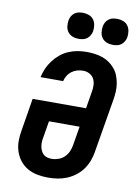

<svg xmlns="http://www.w3.org/2000/svg" viewBox="-103 -1029 805 1105"><g transform="rotate(10 300.0 -476.5)"><path d="M256 8Q224 8 193 2Q162 -4 136 -19Q110 -34 91.5 -57.5Q73 -81 63.5 -110Q54 -139 54 -170.5Q54 -202 60 -234L91 -423H403L419 -519Q423 -539 422.5 -559.5Q422 -580 413.5 -597Q405 -614 387.5 -623.5Q370 -633 350 -633Q333 -633 316 -628.5Q299 -624 284 -613Q269 -602 259.5 -586.5Q250 -571 246 -554H114Q120 -581 131 -606Q142 -631 159 -653.5Q176 -676 198 -694Q220 -712 245.5 -723Q271 -734 297.5 -738.5Q324 -743 350 -743Q374 -743 397.5 -740Q421 -737 443 -729.5Q465 -722 483.5 -709Q502 -696 516.5 -679Q531 -662 539.5 -640.5Q548 -619 552 -596Q556 -573 555 -549Q554 -525 550 -501L497 -186Q493 -159 483 -132Q473 -105 456 -81.5Q439 -58 415.5 -40Q392 -22 365 -11Q338 0 310.5 4Q283 8 256 8ZM258 -102Q278 -102 298 -109Q318 -116 333 -131Q348 -146 356 -165Q364 -184 367 -204L385 -312H206L190 -216Q187 -203 186.5 -189Q186 -175 188 -162.5Q190 -150 195.5 -138Q201 -126 210 -117.5Q219 -109 232 -105.5Q245 -102 258 -102ZM491 -809Q472 -809 455.5 -815.5Q439 -822 428.5 -835.5Q418 -849 415.5 -867Q413 -885 416 -904Q418 -916 424.5 -928Q431 -940 442 -948Q453 -956 465.5 -958.5Q478 -961 491 -961Q509 -961 526 -954.5Q543 -948 553 -934.5Q563 -921 566 -903Q569 -885 566 -866Q564 -854 557 -842Q550 -830 539.5 -822Q529 -814 516 -811.5Q503 -809 491 -809ZM291 -809Q272 -809 255.5 -815.5Q239 -822 228.5 -835.5Q218 -849 215.5 -867Q213 -885 216 -904Q218 -916 224.5 -928Q231 -940 242 -948Q253 -956 265.5 -958.5Q278 -961 291 -961Q309 -961 326 -954.5Q343 -948 353 -934.5Q363 -921 366 -903Q369 -885 366 -866Q364 -854 357 -842Q350 -830 339.5 -822Q329 -814 316 -811.5Q303 -809 291 -809Z"/></g></svg>

Font: Iosevka Etoile XBdObl
Style: Regular
Weight: 800
Italic angle: -9°
Designer: Belleve Invis
Foundry: Belleve Invis
Version: Version 15.5.2; ttfautohint (v1.8.4)